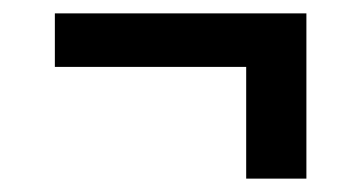

<svg xmlns="http://www.w3.org/2000/svg" viewBox="-20 -400 540 287"><path d="M348 -133V-300H62V-380H438V-133Z"/></svg>

Font: Iosevka Bendy Medium
Style: Regular
Weight: 500
Monospace: yes
Designer: Belleve Invis
Foundry: Belleve Invis
Version: Version 30.1.2